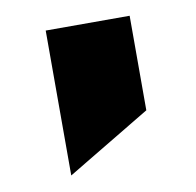

<svg xmlns="http://www.w3.org/2000/svg" viewBox="-49 -230 438 428"><g transform="rotate(-10 170.0 -16.0)"><path d="M270 -180H80V148L270 34Z"/></g></svg>

Font: Kumar One
Style: Regular
Weight: 400
Designer: Parimal Parmar
Foundry: Indian Type Foundry
Version: Version 1.001;PS 1.001;hotconv 1.0.88;makeotf.lib2.5.647800